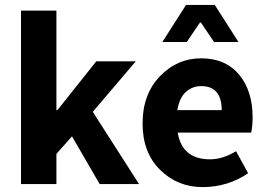

<svg xmlns="http://www.w3.org/2000/svg" viewBox="-20 -744 1078 776"><path d="M64.9 -701.2H208V-298.8H211.9L369.1 -496.1H528.8L355 -292L542 0H382.8L271 -192.9L208 -122.1V0H64.9Z M876 -298.8Q876 -396 793 -396Q757.8 -396 731.4 -372.6Q705.1 -349.1 696.8 -298.8ZM698.2 -208Q716.3 -100.1 828.6 -100.1Q880.4 -100.1 934.1 -132.8L982.9 -43.9Q900.4 12.2 798.8 12.2Q697.8 12.2 627 -57.6Q556.2 -127.4 556.2 -245.1Q556.2 -362.8 626.5 -436Q696.8 -508.8 794.4 -508.3Q892.1 -507.8 946.8 -441.9Q1001 -376 1001 -270Q1001 -234.4 995.1 -208ZM731.9 -724.1H848.1L943.8 -574.2H845.2L792 -652.8H788.1L734.9 -574.2H636.2Z"/></svg>

Font: SourceSansPro-Bold
Style: Bold
Weight: 700
Designer: Paul D. Hunt
Foundry: Adobe Systems Incorporated
Version: Version 1.050;PS Version 1.000;hotconv 1.0.70;makeotf.lib2.5